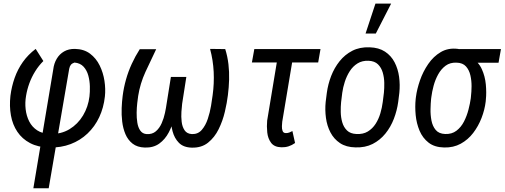

<svg xmlns="http://www.w3.org/2000/svg" viewBox="-20 -797 2762 1051"><path d="M162.6 233.4 271.5 -417Q275.4 -449.7 290.5 -475.3Q305.7 -501 330.8 -515.4Q356 -529.8 390.1 -529.3Q439.5 -528.3 472.9 -503.2Q506.3 -478 525.6 -438.7Q544.9 -399.4 551.8 -354.5Q558.6 -309.6 554.2 -269Q547.4 -207 523.2 -155.5Q499 -104 459.2 -66.2Q419.4 -28.3 366.7 -8.3Q314 11.7 250 10.7Q188.5 9.3 144.8 -13.7Q101.1 -36.6 75 -75.7Q48.8 -114.7 39.8 -165.3Q30.8 -215.8 37.1 -272.5Q43.5 -323.2 60.1 -370.4Q76.7 -417.5 105.2 -457.8Q133.8 -498 175.3 -529.3L217.3 -462.9Q191.4 -437 172.4 -406.2Q153.3 -375.5 140.9 -341.6Q128.4 -307.6 122.6 -272Q116.2 -235.4 120.4 -199Q124.5 -162.6 139.9 -132.3Q155.3 -102.1 183.6 -83.5Q211.9 -64.9 254.4 -64Q314.5 -62 360.4 -89.8Q406.2 -117.7 434.6 -165Q462.9 -212.4 469.7 -269Q472.7 -293.9 471.9 -324.2Q471.2 -354.5 463.4 -383.3Q455.6 -412.1 437.5 -431.9Q419.4 -451.7 387.7 -454.6Q374.5 -450.2 368.2 -442.6Q361.8 -435.1 358.9 -420.9L246.6 233.4Z M1129.9 -529.3 1212.9 -528.3Q1225.6 -487.8 1230.5 -445.6Q1235.4 -403.3 1234.1 -360.8Q1232.9 -318.4 1227.5 -276.4Q1222.7 -235.4 1210.9 -185.3Q1199.2 -135.3 1177 -90.1Q1154.8 -44.9 1118.9 -16.1Q1083 12.7 1029.3 11.2Q983.9 9.8 959.2 -15.4Q934.6 -40.5 924.6 -78.4Q914.6 -116.2 914.6 -157Q914.6 -197.8 918.5 -231L941.9 -376H1000L977.1 -229.5Q975.1 -212.4 973.1 -185.3Q971.2 -158.2 974.4 -130.6Q977.5 -103 990.5 -83.7Q1003.4 -64.5 1030.8 -63Q1064 -62 1084.7 -86.2Q1105.5 -110.4 1117.4 -146.2Q1129.4 -182.1 1135.3 -218.3Q1141.1 -254.4 1144 -276.4Q1152.8 -339.8 1149.7 -403.8Q1146.5 -467.8 1129.9 -529.3ZM745.1 -527.8H835Q805.2 -466.3 776.1 -403.1Q747.1 -339.8 736.3 -271.5Q734.4 -258.3 731.4 -233.6Q728.5 -209 728 -180.4Q727.5 -151.9 731.7 -125.7Q735.8 -99.6 747.8 -82.3Q759.8 -64.9 782.2 -63Q813 -61 833 -78.1Q853 -95.2 865 -122.6Q877 -149.9 883.1 -179Q889.2 -208 892.1 -229.5L915.5 -376H974.1L950.2 -231Q944.8 -193.8 934.1 -151.6Q923.3 -109.4 903.6 -71.8Q883.8 -34.2 851.8 -11Q819.8 12.2 772.5 10.7Q731.4 9.3 705.8 -10.7Q680.2 -30.8 666.7 -62.5Q653.3 -94.2 648.9 -131.6Q644.5 -168.9 646 -205.6Q647.5 -242.2 651.4 -271.5Q657.2 -317.4 669.7 -361.6Q682.1 -405.8 701.2 -447.3Q720.2 -488.8 745.1 -527.8Z M1734.4 -528.3 1721.7 -455.1H1358.9L1372.1 -528.3ZM1507.3 -528.3H1591.3L1524.9 -130.4Q1523.9 -121.6 1523.2 -106.7Q1522.5 -91.8 1526.9 -80.1Q1531.2 -68.4 1545.4 -68.4Q1555.2 -68.4 1564 -71.8Q1572.8 -75.2 1580.6 -79.6L1595.2 -14.2Q1578.1 -2 1559.8 3.9Q1541.5 9.8 1520.5 9.3Q1481.4 8.3 1463.9 -15.4Q1446.3 -39.1 1442.9 -72.5Q1439.5 -106 1442.4 -136.7Z M1762.7 -238.8 1769 -288.6Q1775.4 -335.9 1792.7 -380.9Q1810.1 -425.8 1838.9 -461.9Q1867.7 -498 1908.4 -519Q1949.2 -540 2002.9 -538.1Q2053.7 -536.6 2087.4 -514.4Q2121.1 -492.2 2139.9 -456.1Q2158.7 -419.9 2164.6 -376.5Q2170.4 -333 2166 -289.1L2159.7 -238.8Q2153.3 -191.9 2136 -146.7Q2118.7 -101.6 2089.6 -65.7Q2060.5 -29.8 2019.8 -9Q1979 11.7 1925.8 9.8Q1874.5 8.8 1841.1 -13.7Q1807.6 -36.1 1788.8 -72.3Q1770 -108.4 1764.2 -151.9Q1758.3 -195.3 1762.7 -238.8ZM1853.5 -289.1 1847.2 -237.8Q1844.7 -213.4 1845.2 -183.8Q1845.7 -154.3 1853.5 -127.4Q1861.3 -100.6 1879.6 -82.8Q1897.9 -64.9 1930.7 -63.5Q1967.8 -61.5 1993.4 -77.1Q2019 -92.8 2035.9 -118.9Q2052.7 -145 2062 -176.5Q2071.3 -208 2075.2 -238.8L2081.5 -289.6Q2084 -314 2083.5 -343.3Q2083 -372.6 2075.2 -399.7Q2067.4 -426.8 2049.1 -444.8Q2030.8 -462.9 1997.6 -464.4Q1962.9 -465.8 1937.3 -450Q1911.6 -434.1 1894.5 -407.2Q1877.4 -380.4 1867.4 -349.1Q1857.4 -317.9 1853.5 -289.1ZM1981 -613.3 2035.2 -777.3H2121.1L2037.1 -613.3Z M2255.4 -254.9 2256.8 -266.1Q2262.2 -308.6 2278.8 -356.7Q2295.4 -404.8 2324 -446.5Q2352.5 -488.3 2393.3 -512.2Q2434.1 -536.1 2487.3 -529.3Q2499.5 -527.3 2512.7 -517.8Q2525.9 -508.3 2538.8 -497.1Q2551.8 -485.8 2562 -479.5Q2599.6 -458 2617.4 -418.7Q2635.3 -379.4 2639.4 -334.7Q2643.6 -290 2639.6 -252.4L2638.7 -241.2Q2633.3 -196.3 2616 -151.4Q2598.6 -106.4 2570.3 -69.3Q2542 -32.2 2502 -10.3Q2461.9 11.7 2411.1 10.3Q2358.9 9.3 2326.2 -16.1Q2293.5 -41.5 2276.6 -81.5Q2259.8 -121.6 2255.4 -167.2Q2251 -212.9 2255.4 -254.9ZM2341.3 -266.6 2339.8 -255.4Q2337.4 -231.9 2336.7 -200Q2335.9 -168 2341.8 -137.2Q2347.7 -106.4 2365 -85.7Q2382.3 -64.9 2416.5 -63.5Q2453.1 -62 2478.5 -81.3Q2503.9 -100.6 2519.8 -131.6Q2535.6 -162.6 2544.4 -196.8Q2553.2 -231 2557.1 -259.3L2558.1 -270.5Q2561 -293.9 2561.3 -324.7Q2561.5 -355.5 2554.9 -384.5Q2548.3 -413.6 2530.8 -433.3Q2513.2 -453.1 2479.5 -454.1Q2443.8 -455.6 2419.2 -437.3Q2394.5 -418.9 2378.4 -389.6Q2362.3 -360.4 2353.5 -327.4Q2344.7 -294.4 2341.3 -266.6ZM2722.2 -528.3 2709 -453.6H2480.5L2493.7 -528.3Z"/></svg>

Font: Roboto Condensed
Style: Italic
Weight: 400
Italic angle: -12°
Designer: Christian Robertson
Foundry: Google
Version: Version 3.0